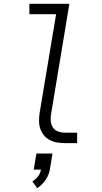

<svg xmlns="http://www.w3.org/2000/svg" viewBox="-20 -755 540 1013"><path d="M322 0Q301 0 280.5 -3.5Q260 -7 242 -16.5Q224 -26 211.5 -41.5Q199 -57 192.5 -76Q186 -95 186 -116.5Q186 -138 189 -159L276 -680H135V-735H346L249 -150Q246 -132 248 -113.5Q250 -95 260 -81Q270 -67 287 -61Q304 -55 322 -55H387V0ZM176 238 151 202Q168 192 180.5 175.5Q193 159 196 140H158L172 55H257L243 140Q238 169 220 195Q202 221 176 238Z"/></svg>

Font: Iosevka SS04 Light Oblique
Style: Regular
Weight: 300
Italic angle: -9°
Monospace: yes
Designer: Belleve Invis
Foundry: Belleve Invis
Version: Version 19.0.0; ttfautohint (v1.8.4)